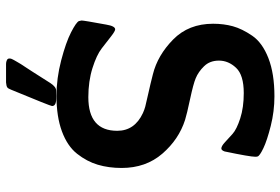

<svg xmlns="http://www.w3.org/2000/svg" viewBox="-170 -588 950 651"><g transform="rotate(90 305.5 -262.0)"><path d="M49 -63Q49 -71 63 -147Q68 -177 79 -177Q85 -177 103 -163Q121 -149 143.5 -131.5Q166 -114 210.5 -100Q255 -86 309 -86Q423 -86 423 -184Q423 -243 363 -271Q352 -276 341 -279Q330 -282 298 -289Q266 -296 231 -305Q167 -321 113.5 -373.5Q60 -426 60 -509Q60 -545 68.5 -576Q77 -607 100.5 -641.5Q124 -676 176.5 -696.5Q229 -717 306 -717Q357 -717 406.5 -704.5Q456 -692 482 -679.5Q508 -667 510 -660Q511 -658 511 -652Q511 -634 493 -548Q489 -537 483 -537Q475 -537 462 -549Q449 -561 433.5 -575Q418 -589 381 -601Q344 -613 295 -613Q234 -613 209.5 -587Q185 -561 185 -529Q185 -498 204 -478.5Q223 -459 245 -450Q264 -442 315.5 -431Q367 -420 386 -414Q452 -393 500.5 -337Q549 -281 549 -199Q549 -155 538 -118Q527 -81 501 -48Q475 -15 425 3.5Q375 22 305 22Q245 22 184 6Q123 -10 89 -27.5Q55 -45 51 -54Q49 -62 49 -63ZM261 43Q274 23 287 23H314Q339 23 339 37Q339 42 284 175Q280 186 275.5 189Q271 192 259 193H197Q187 193 180 188L178 184Q178 182 178 179.5Q178 177 179.5 173.5Q181 170 183 166.5Q185 163 189 156Q193 149 197 142.5Q201 136 208.5 125Q216 114 222.5 103.5Q229 93 240 76Q251 59 261 43Z"/></g></svg>

Font: CMU Sans Serif
Style: Bold
Weight: 700
Version: Version 0.7.0